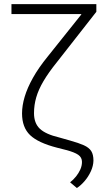

<svg xmlns="http://www.w3.org/2000/svg" viewBox="-20 -731 532 940"><path d="M356.4 189.5 323.2 161.6Q339.4 148.9 352.3 132.8Q365.2 116.7 373.3 98.6Q381.3 80.6 381.3 61.5Q381.3 39.6 363 26.9Q344.7 14.2 303.7 3.4L259.8 -7.8Q166.5 -31.7 127.2 -69.6Q87.9 -107.4 87.9 -175.8Q87.9 -213.9 100.8 -257.3Q113.8 -300.8 141.4 -350.1Q168.9 -399.4 213.9 -454.6L378.9 -661.1L375.5 -662.1H36.1V-710.9H451.7V-673.3L258.3 -426.3Q217.8 -376 193.1 -334.2Q168.5 -292.5 157.5 -254.6Q146.5 -216.8 146.5 -176.8Q146.5 -127.9 175 -100.8Q203.6 -73.7 269.5 -58.1L322.8 -43Q365.2 -31.2 390.6 -19.8Q416 -8.3 426.8 8.8Q437.5 25.9 437.5 55.2Q437 81.1 424.8 107.7Q412.6 134.3 394 155.8Q375.5 177.2 356.4 189.5Z"/></svg>

Font: Roboto Slab LO Light
Style: Regular
Weight: 300
Designer: Google
Version: Version 2.000